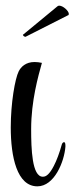

<svg xmlns="http://www.w3.org/2000/svg" viewBox="-20 -653 263 678"><path d="M70 -523C71 -523 71 -524 72 -524L220 -599C222 -599 223 -601 223 -604C223 -614 203 -633 189 -633C186 -633 184 -632 182 -630L62 -531C61 -531 61 -531 61 -530C61 -527 66 -523 70 -523ZM112 5C172 5 207 -82 211 -135V-139C211 -148 209 -151 206 -151C203 -151 199 -147 198 -142C190 -113 180 -86 170 -67C155 -38 143 -29 132 -29H131C93 -29 90 -127 90 -197C90 -297 115 -384 128 -431C119 -433 110 -434 102 -434C71 -434 54 -417 46 -401C33 -375 18 -289 18 -203C18 -99 40 5 112 5Z"/></svg>

Font: Style Script
Style: Regular
Weight: 400
Designer: Robert E. Leuschke
Foundry: Robert E. Leuschke
Version: Version 1.010